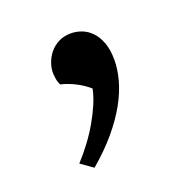

<svg xmlns="http://www.w3.org/2000/svg" viewBox="-71 -205 444 452"><g transform="rotate(-20 151.5 21.0)"><path d="M63.5 158.2Q80.1 140.1 95 120.1Q109.9 100.1 121.6 79.6Q133.3 59.1 141.6 39.6Q149.9 20 153.3 2.9Q147.9 -2 139.9 -7.6Q131.8 -13.2 122.6 -18.1Q113.3 -22.9 103.5 -26.6Q93.8 -30.3 85 -32.2Q81.1 -39.1 79.6 -48.3Q78.1 -57.6 78.1 -64.5Q78.1 -76.2 82.8 -88.9Q87.4 -101.6 96.2 -112.3Q105 -123 118.4 -129.9Q131.8 -136.7 149.4 -136.7Q163.1 -136.7 176.5 -131.6Q189.9 -126.5 200.7 -115.2Q211.4 -104 218 -86.2Q224.6 -68.4 224.6 -43Q224.6 -19.5 217.3 7.3Q210 34.2 194.1 62.7Q178.2 91.3 153.3 120.8Q128.4 150.4 93.8 179.7Z"/></g></svg>

Font: Proza Libre
Style: Regular
Weight: 400
Designer: Jasper de Waard
Foundry: Jasper de Waard
Version: Version 1.001; ttfautohint (v1.4.1.8-43bc)